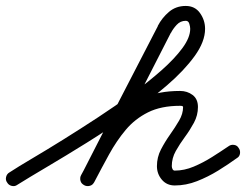

<svg xmlns="http://www.w3.org/2000/svg" viewBox="-43 -589 828 646"><path d="M-19 25Q-25 17 -22.5 6.5Q-20 -4 -11 -9Q18 -28 65.5 -56Q113 -84 170 -119.5Q227 -155 286.5 -194Q346 -233 401.5 -273.5Q457 -314 501 -353Q545 -392 571 -427.5Q597 -463 597 -492Q597 -499 594 -509Q591 -519 582 -519Q564 -519 551.5 -505.5Q539 -492 532 -478Q532 -478 532 -478Q532 -479 532 -479Q468 -353 403.5 -227.5Q339 -102 274 23Q274 23 274 23Q274 23 274 23Q270 33 260 36Q250 39 241 34Q231 30 228 20Q225 10 230 1Q294 -125 358.5 -250.5Q423 -376 488 -501Q488 -501 488 -502Q488 -502 488 -502Q502 -529 525.5 -549Q549 -569 582 -569Q613 -569 630 -545Q647 -521 647 -492Q647 -449 612 -400.5Q577 -352 519 -302Q461 -252 390.5 -202.5Q320 -153 248.5 -108.5Q177 -64 116 -28Q55 8 15 33Q7 39 -3.5 36.5Q-14 34 -19 25ZM274 24Q269 33 259 36Q249 39 240 34Q231 29 228 19Q225 9 230 0Q259 -54 288 -105Q317 -156 353 -196Q389 -236 439.5 -259.5Q490 -283 563 -283Q587 -283 605 -269.5Q623 -256 623 -229Q623 -201 609.5 -176Q596 -151 579 -128Q562 -105 548.5 -81Q535 -57 535 -30Q535 -25 537.5 -20Q540 -15 545 -15Q577 -15 609 -28.5Q641 -42 671 -61Q701 -80 726 -97Q734 -103 744.5 -101.5Q755 -100 760 -91Q766 -83 764.5 -72.5Q763 -62 754 -57Q725 -36 691 -15Q657 6 620 20.5Q583 35 545 35Q518 35 501.5 15.5Q485 -4 485 -30Q485 -60 498.5 -86Q512 -112 529 -136Q546 -160 559.5 -183Q573 -206 573 -229Q573 -233 563 -233Q499 -233 455 -211Q411 -189 380 -152Q349 -115 324 -69.5Q299 -24 274 24Q274 24 274 24Q274 24 274 24Z"/></svg>

Font: FRB American Cursive Semibold
Style: Italic
Weight: 600
Italic angle: -25°
Version: Version 2.0;Modular Font Editor K font №1